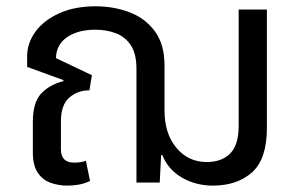

<svg xmlns="http://www.w3.org/2000/svg" viewBox="-20 -578 946 608"><path d="M193.8 9.8Q166 9.8 140.6 1Q115.2 -7.8 99.6 -31Q84 -54.2 84 -95.2V-191.9Q84 -253.9 110.6 -282Q137.2 -310.1 180.2 -320.8L181.2 -324.2L65.9 -366.2V-398.9Q65.9 -441.9 92.5 -478Q119.1 -514.2 168 -536.1Q216.8 -558.1 283.2 -558.1Q338.9 -558.1 388.9 -539.6Q439 -521 470 -479.5Q501 -438 501 -370.1V-228Q501 -154.8 538.6 -109.9Q576.2 -64.9 634.8 -64.9Q682.1 -64.9 709 -92Q735.8 -119.1 735.8 -179.2V-547.9H825.2V-172.9Q825.2 -74.2 778.1 -32.2Q731 9.8 653.8 9.8Q600.1 9.8 556.2 -15.6Q512.2 -41 494.1 -86.9H490.2L485.8 0H412.1V-359.9Q412.1 -408.2 394 -435.1Q376 -461.9 346.4 -472.9Q316.9 -483.9 282.2 -483.9Q227.1 -483.9 192.6 -460.4Q158.2 -437 157.2 -394L271 -339.8L263.2 -292Q226.1 -292 199.5 -269Q172.9 -246.1 172.9 -192.9V-105Q172.9 -63 214.8 -63Q235.8 -63 252 -68.8L265.1 -4.9Q246.1 3.9 228.5 6.8Q210.9 9.8 193.8 9.8Z"/></svg>

Font: Kurinto Seri
Style: Regular
Weight: 400
Designer: Kurinto was developed by Clint Goss from a range of fonts that are compatible with the SIL Open Font License Version 1.1
Foundry: Clinton F. Goss
Version: Version 2.196; July 25, 2020